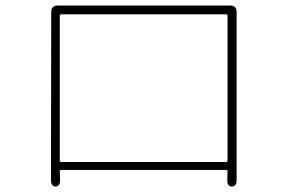

<svg xmlns="http://www.w3.org/2000/svg" viewBox="-20 -681 1040 697"><path d="M182 -4Q165 -4 165 -28L166 -637Q166 -661 190 -661H815Q839 -661 839 -637V-28Q839 -4 822 -4Q805 -4 805 -28L806 -59Q806 -64 801 -64H202Q197 -64 197 -59L198 -29Q199 -5 182 -4ZM197 -98Q197 -93 202 -93H801Q806 -93 806 -98V-624Q806 -629 801 -629H202Q197 -629 197 -624Z"/></svg>

Font: Resource Han Rounded KR ExtraLight
Style: Regular
Weight: 250
Designer: Cyano Hao (round all glyphs); Ryoko NISHIZUKA 西塚涼子 (kana, bopomofo & ideographs); Paul D. Hunt (Latin, Greek & Cyrillic)
Foundry: Cyano Hao
Version: 0.990